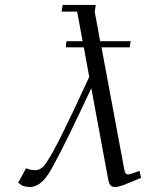

<svg xmlns="http://www.w3.org/2000/svg" viewBox="-20 -749 602 774"><path d="M53.2 -12.2 85 -70.8Q102.1 -63 122.1 -63Q139.2 -63 152.8 -75.9Q166.5 -88.9 194.3 -138.9Q222.2 -189 273.9 -297.9L339.8 -439L317.9 -558.1H245.1L248 -583H313L291 -702.1H228L232.9 -729H366.2L361.8 -702.1L383.8 -583H506.8L502.9 -558.1H389.2L481 -65.9Q484.4 -45.9 496.1 -45.9Q504.4 -45.9 542 -60.1L548.8 -32.2Q495.1 -9.3 475.3 -2.2Q455.6 4.9 444.8 4.9Q430.7 4.9 424.6 -2.9Q418.5 -10.7 416 -26.9L348.1 -393.1L298.8 -289.1Q209.5 -101.1 175.3 -48.1Q141.1 4.9 100.1 4.9Q86.9 4.9 70.8 0Z"/></svg>

Font: Dehuti
Style: Italic
Weight: 400
Version: Version 1.2